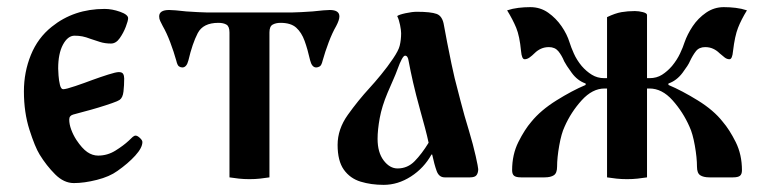

<svg xmlns="http://www.w3.org/2000/svg" viewBox="-20 -497 2153 538"><path d="M47 -241Q47 -295 66.5 -343Q86 -391 125 -422Q187 -472 273 -472Q294 -472 316.5 -464Q339 -456 339 -446Q339 -439 332.5 -422Q326 -405 315.5 -390Q305 -375 291 -375Q274 -375 260 -379.5Q246 -384 234 -388Q221 -393 211 -395Q201 -397 189 -397Q170 -397 156.5 -372Q143 -347 143 -305Q143 -300 144 -285.5Q145 -271 148 -259Q151 -247 157 -247Q165 -247 191.5 -256Q218 -265 239 -273Q261 -281 283 -288Q305 -295 313 -295Q322 -295 325 -290Q328 -285 328 -277Q328 -258 326 -240.5Q324 -223 315 -217Q311 -214 294 -208Q277 -202 255.5 -195.5Q234 -189 214.5 -184Q195 -179 185 -176Q174 -173 174 -162Q174 -149 179.5 -134Q185 -119 194 -105Q210 -81 224.5 -71Q239 -61 255 -61Q281 -61 303.5 -75Q326 -89 341 -103Q347 -109 351.5 -113Q356 -117 360 -117Q365 -117 372 -110.5Q379 -104 379 -99Q379 -83 359 -61Q339 -39 309 -18Q287 -2 251.5 7Q216 16 187 16Q159 16 134.5 -8.5Q110 -33 91 -64Q78 -85 62.5 -133.5Q47 -182 47 -241Z M426 -451Q426 -469 454 -469Q459 -469 472.5 -468Q486 -467 502 -465Q518 -464 535 -463Q552 -462 562 -462H796Q807 -462 823.5 -463Q840 -464 856 -465Q873 -467 886 -468Q899 -469 904 -469Q931 -469 931 -451Q931 -441 922 -424Q911 -405 901 -378.5Q891 -352 884 -327Q881 -314 876 -311Q871 -308 866 -308Q854 -308 849 -328Q842 -359 833.5 -382.5Q825 -406 810 -419.5Q795 -433 766 -433Q753 -433 744 -428Q735 -423 735 -406V0Q722 2 708.5 3.5Q695 5 679 5Q663 5 649.5 3.5Q636 2 623 0V-406Q623 -423 614.5 -428Q606 -433 592 -433Q549 -433 534 -404Q519 -375 508 -328Q503 -308 491 -308Q486 -308 481.5 -311Q477 -314 474 -327Q467 -352 457 -378.5Q447 -405 436 -424Q432 -432 429 -438Q426 -444 426 -451Z M926 -91Q926 -135 954.5 -175Q983 -215 1016 -251Q1029 -265 1047.5 -287.5Q1066 -310 1081.5 -333Q1097 -356 1100 -369Q1102 -377 1103 -386Q1104 -395 1104 -404Q1104 -412 1101 -427Q1098 -442 1093 -452Q1098 -456 1116.5 -460Q1135 -464 1148 -464Q1187 -464 1203.5 -458Q1220 -452 1224 -426Q1227 -409 1233 -378Q1239 -347 1245 -318.5Q1251 -290 1254 -278Q1260 -255 1270.5 -214Q1281 -173 1294 -131Q1306 -91 1313 -59.5Q1320 -28 1320 -23Q1320 -13 1315.5 -6.5Q1311 0 1297 0H1226Q1210 0 1203.5 -18Q1197 -36 1191 -64H1189Q1168 -26 1131.5 -2.5Q1095 21 1055 21Q1020 21 990.5 12Q961 3 943.5 -21.5Q926 -46 926 -91ZM1038 -108Q1038 -70 1055 -47.5Q1072 -25 1094 -25Q1122 -25 1142 -45.5Q1162 -66 1181 -97Q1177 -116 1171 -138.5Q1165 -161 1158 -186Q1145 -233 1137.5 -266Q1130 -299 1125 -326Q1123 -341 1115 -341Q1111 -341 1105.5 -330.5Q1100 -320 1095 -306Q1088 -287 1082.5 -275Q1077 -263 1066 -237Q1050 -199 1044 -166Q1038 -133 1038 -108Z M1401 -468Q1416 -473 1432.5 -475Q1449 -477 1466 -477Q1494 -477 1516 -461.5Q1538 -446 1553.5 -423.5Q1569 -401 1576 -378Q1580 -365 1588 -347Q1596 -329 1610 -312Q1623 -297 1638.5 -287.5Q1654 -278 1673 -278H1681V-449Q1704 -460 1721.5 -463Q1739 -466 1759 -466Q1770 -466 1781.5 -463Q1793 -460 1793 -455V-278H1800Q1820 -278 1835 -287.5Q1850 -297 1863 -312Q1877 -329 1885.5 -347Q1894 -365 1898 -378Q1906 -401 1921 -423.5Q1936 -446 1958.5 -461.5Q1981 -477 2008 -477Q2025 -477 2041.5 -475Q2058 -473 2073 -468Q2057 -442 2048 -419Q2039 -396 2034 -354Q2032 -331 2024 -331Q2017 -331 2010.5 -336Q2004 -341 1996 -348Q1988 -356 1978 -360.5Q1968 -365 1956 -365Q1939 -365 1930 -353.5Q1921 -342 1913 -325Q1909 -315 1892.5 -293Q1876 -271 1853 -263V-259Q1891 -243 1935.5 -215.5Q1980 -188 2005 -156Q2024 -134 2041.5 -99Q2059 -64 2059 -20Q2059 -9 2053.5 -4.5Q2048 0 2034 0H1968Q1951 0 1942 -6Q1933 -12 1933 -30Q1933 -55 1927 -89Q1921 -123 1912 -142Q1894 -183 1864.5 -216Q1835 -249 1800 -249H1793V0Q1780 2 1766.5 3.5Q1753 5 1737 5Q1721 5 1707.5 3.5Q1694 2 1681 0V-249H1674Q1640 -249 1610 -216Q1580 -183 1562 -142Q1553 -123 1547 -89Q1541 -55 1541 -30Q1541 -12 1532 -6Q1523 0 1506 0H1440Q1426 0 1420.5 -4.5Q1415 -9 1415 -20Q1415 -64 1432.5 -99Q1450 -134 1469 -156Q1495 -188 1539 -215.5Q1583 -243 1621 -259V-263Q1598 -271 1582 -293Q1566 -315 1561 -325Q1554 -342 1544.5 -353.5Q1535 -365 1518 -365Q1506 -365 1496 -360.5Q1486 -356 1478 -348Q1471 -341 1464 -336Q1457 -331 1450 -331Q1442 -331 1440 -354Q1436 -396 1426.5 -419Q1417 -442 1401 -468Z"/></svg>

Font: Monomakh
Style: Regular
Weight: 400
Version: Version 1.200; ttfautohint (v1.8.4.7-5d5b)